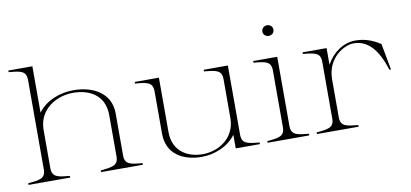

<svg xmlns="http://www.w3.org/2000/svg" viewBox="-67 -921 2477 1157"><g transform="rotate(-10 1171.0 -342.5)"><path d="M28 -10V0H283V-10C212 -17 175 -20 175 -77V-314C177 -435 284 -500 388 -500C487 -500 580 -453 580 -330V-77C580 -21 544 -18 472 -10V0H728V-10C656 -16 619 -20 620 -77V-333C620 -461 509 -515 394 -515C310 -515 224 -483 175 -416V-700H28V-690C100 -683 135 -680 135 -623V-77C135 -20 100 -17 28 -10Z M1085 15C1165 15 1248 -18 1296 -83V0H1444V-10C1372 -17 1336 -20 1336 -77V-500H1188V-490C1260 -483 1296 -480 1296 -423V-186C1296 -64 1193 0 1095 0C1003 0 914 -48 914 -168V-500H766V-490C838 -484 874 -480 874 -423V-164C874 -36 977 15 1085 15Z M1491 -10V0H1746V-10C1675 -17 1638 -20 1638 -77V-500H1491V-490C1563 -483 1598 -480 1598 -423V-77C1598 -20 1563 -17 1491 -10ZM1644 -665C1644 -685 1628 -698 1610 -698C1592 -698 1576 -684 1576 -665C1576 -646 1592 -633 1610 -633C1628 -633 1644 -646 1644 -665Z M1940 -77V-310C1941 -441 2048 -500 2104 -500C2187 -500 2248 -441 2290 -306H2300L2270 -467C2220 -499 2172 -515 2118 -515C2046 -515 1979 -470 1940 -398V-500H1793V-490C1865 -483 1900 -480 1900 -423V-77C1900 -20 1865 -17 1793 -10V0H2048V-10C1977 -17 1940 -20 1940 -77Z"/></g></svg>

Font: Sprat Thin
Style: Regular
Weight: 100
Designer: Ethan Nakache
Foundry: Collletttivo
Version: Version 2.000;Glyphs 3.2 (3217)